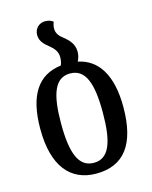

<svg xmlns="http://www.w3.org/2000/svg" viewBox="-117 -849 744 938"><g transform="rotate(-15 254.5 -380.0)"><path d="M306 -540C313 -554 318 -569 318 -587C318 -628 293 -651 270 -670C251 -684 236 -700 236 -725C236 -735 238 -746 243 -759C233 -767 220 -772 202 -772C173 -772 148 -750 148 -717C148 -684 170 -665 194 -646C213 -630 229 -612 229 -584C229 -568 226 -554 221 -543C105 -529 44 -441 44 -269C44 -79 124 12 253 12C392 12 464 -79 464 -269C464 -432 405 -520 306 -540ZM255 -42C178 -42 149 -119 149 -269C149 -417 177 -494 254 -494C332 -494 360 -417 360 -269C360 -119 332 -42 255 -42Z"/></g></svg>

Font: Noto Serif Georgian Condensed Medium
Style: Regular
Weight: 500
Width: 3
Designer: Monotype Design Team, Akaki Razmadze
Foundry: Google LLC
Version: Version 2.003